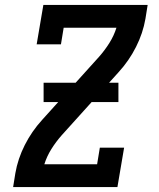

<svg xmlns="http://www.w3.org/2000/svg" viewBox="-20 -755 640 775"><path d="M33 0 42 -56Q52 -114 80 -169.5Q108 -225 150 -271L380 -526Q403 -552 421.5 -581.5Q440 -611 450 -643H237L226 -576H128L155 -735H576L567 -679Q557 -621 529 -565.5Q501 -510 459 -464L229 -209Q206 -183 187.5 -153.5Q169 -124 159 -92H372L383 -159H481L454 0ZM156 -343V-421H458V-343Z"/></svg>

Font: Iosevka Curly Slab SmBdExObl
Style: Regular
Weight: 600
Width: 7
Italic angle: -9°
Monospace: yes
Designer: Belleve Invis
Foundry: Belleve Invis
Version: Version 11.1.0; ttfautohint (v1.8.3)